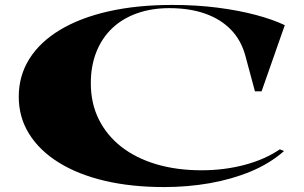

<svg xmlns="http://www.w3.org/2000/svg" viewBox="-20 -743 1230 778"><path d="M1131 -131Q1073 -80 995.5 -48Q918 -16 829 -0.5Q740 15 645 15Q512 15 404 -10.5Q296 -36 218 -84.5Q140 -133 98 -200.5Q56 -268 56 -351Q56 -436 99 -504.5Q142 -573 223.5 -622Q305 -671 420 -697Q535 -723 678 -723Q776 -723 861.5 -712Q947 -701 1016.5 -682.5Q1086 -664 1134 -641L1040 -373H1013L974 -518Q957 -580 916 -622.5Q875 -665 812 -687.5Q749 -710 666 -710Q594 -710 535 -689Q476 -668 434.5 -628.5Q393 -589 370.5 -532.5Q348 -476 348 -406Q348 -324 380.5 -259Q413 -194 472 -148Q531 -102 613.5 -77.5Q696 -53 796 -53Q889 -53 971.5 -75Q1054 -97 1114 -138Z"/></svg>

Font: Kalnia Expanded Medium
Style: Regular
Weight: 500
Width: 7
Designer: Frida Medrano
Foundry: Frida Medrano
Version: Version 1.105